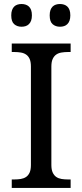

<svg xmlns="http://www.w3.org/2000/svg" viewBox="-20 -929 407 949"><path d="M38.1 0V-42H50.8Q67.9 -42 82.8 -44.4Q97.7 -46.9 108.9 -54.4Q120.1 -62 126.5 -76.2Q132.8 -90.3 132.8 -113.8V-600.1Q132.8 -623.5 126.5 -637.7Q120.1 -651.9 108.9 -659.4Q97.7 -667 82.8 -669.4Q67.9 -671.9 50.8 -671.9H38.1V-713.9H329.1V-671.9H315.9Q299.3 -671.9 284.2 -669.4Q269 -667 258.1 -659.4Q247.1 -651.9 240.5 -637.7Q233.9 -623.5 233.9 -600.1V-113.8Q233.9 -90.3 240.5 -76.2Q247.1 -62 258.1 -54.4Q269 -46.9 284.2 -44.4Q299.3 -42 315.9 -42H329.1V0ZM35.6 -853Q35.6 -868.7 39.6 -879.4Q43.5 -890.1 50.3 -896.7Q57.1 -903.3 66.4 -906.2Q75.7 -909.2 86.4 -909.2Q97.2 -909.2 106.4 -906.2Q115.7 -903.3 122.8 -896.7Q129.9 -890.1 133.8 -879.4Q137.7 -868.7 137.7 -853Q137.7 -837.9 133.8 -827.1Q129.9 -816.4 122.8 -809.6Q115.7 -802.7 106.4 -799.8Q97.2 -796.9 86.4 -796.9Q64.5 -796.9 50 -809.6Q35.6 -822.3 35.6 -853ZM225.6 -853Q225.6 -868.7 229.5 -879.4Q233.4 -890.1 240.2 -896.7Q247.1 -903.3 256.3 -906.2Q265.6 -909.2 276.4 -909.2Q287.1 -909.2 296.4 -906.2Q305.7 -903.3 312.7 -896.7Q319.8 -890.1 323.7 -879.4Q327.6 -868.7 327.6 -853Q327.6 -837.9 323.7 -827.1Q319.8 -816.4 312.7 -809.6Q305.7 -802.7 296.4 -799.8Q287.1 -796.9 276.4 -796.9Q254.4 -796.9 240 -809.6Q225.6 -822.3 225.6 -853Z"/></svg>

Font: Droid-TTFautohint Serif
Style: Regular
Weight: 400
Foundry: Ascender Corporation
Version: Version 1.00; ttfautohint (v1.00rc1.4-1a1c-dirty) -l 8 -r 50